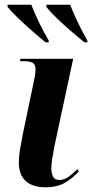

<svg xmlns="http://www.w3.org/2000/svg" viewBox="-20 -786 392 816"><path d="M173 10Q119 10 89.5 -16.5Q60 -43 60 -96Q60 -120 64.5 -147.5Q69 -175 77 -216L124 -441Q127 -454 129 -467Q131 -480 131 -491Q131 -511 120 -518.5Q109 -526 80 -526H65L67 -536H291L211 -163Q206 -137 202 -111.5Q198 -86 198 -69Q199 -46 206.5 -33.5Q214 -21 232 -21Q253 -21 272.5 -35.5Q292 -50 309 -67L315 -58Q292 -31 258 -10.5Q224 10 173 10ZM174 -606Q149 -626 116.5 -654.5Q84 -683 55 -711Q26 -739 12 -757V-766H113Q125 -734 145.5 -691.5Q166 -649 187 -614V-606ZM339 -606Q314 -626 281.5 -654Q249 -682 220 -710Q191 -738 177 -757V-766H278Q291 -732 311 -690.5Q331 -649 351 -614L352 -606Z"/></svg>

Font: Noto Serif Display SemiCondensed
Style: Bold Italic
Weight: 700
Width: 4
Italic angle: -12°
Designer: Monotype Design Team
Foundry: Monotype Imaging Inc.
Version: Version 2.009